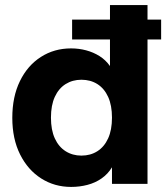

<svg xmlns="http://www.w3.org/2000/svg" viewBox="-20 -725 655 757"><path d="M260.3 12Q195.1 12 142.5 -21.4Q89.9 -54.8 59.2 -116.1Q28.5 -177.4 28.5 -260.5Q28.5 -343.6 58.5 -405.1Q88.5 -466.7 141.1 -500.4Q193.7 -534.2 260.3 -534.2Q291 -534.2 319.5 -526.6Q348.1 -519 372.3 -503.9Q396.5 -488.8 413.6 -464.6V-705H561.6V0H421.5V-65.4Q405.4 -38.8 380.5 -21.5Q355.5 -4.1 324.8 3.9Q294 12 260.3 12ZM300.9 -111.5Q336.8 -111.5 363.9 -128.8Q391.1 -146.1 406.3 -179.4Q421.5 -212.6 421.5 -261.2Q421.5 -309.8 406.3 -343.1Q391.1 -376.3 363.9 -393.5Q336.8 -410.6 300.9 -410.6Q266 -410.6 238.7 -393.5Q211.3 -376.3 196.1 -343.1Q180.9 -309.8 180.9 -261.2Q180.9 -212.6 196.1 -179.4Q211.3 -146.1 238.7 -128.8Q266 -111.5 300.9 -111.5ZM264.3 -569.5V-647.6H615.3V-569.5Z"/></svg>

Font: TikTok Sans Light
Style: Regular
Weight: 300
Version: Version 4.000